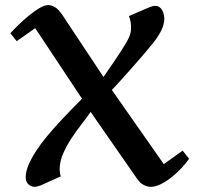

<svg xmlns="http://www.w3.org/2000/svg" viewBox="-20 -722 782 751"><path d="M334.5 -284.2Q319.3 -262.2 298.6 -235.6Q277.8 -209 258.8 -179.9Q239.7 -150.9 226.6 -120.4Q213.4 -89.8 213.4 -60.1Q213.4 -53.2 214.4 -46.4Q215.3 -39.6 217.8 -32.2L139.6 2.9Q131.8 5.9 125.7 7.3Q119.6 8.8 113.8 8.8Q100.1 7.8 90.3 -2Q80.6 -11.7 80.6 -28.8Q80.6 -51.3 91.8 -77.4Q103 -103.5 121.3 -131.6Q139.6 -159.7 163.1 -188Q186.5 -216.3 211.2 -242.9Q235.8 -269.5 259 -293.5Q282.2 -317.4 300.8 -335.9L117.7 -611.8L45.4 -561L20.5 -591.8Q33.7 -606.4 53.2 -625.5Q72.8 -644.5 93.8 -661.6Q114.7 -678.7 134.5 -690.4Q154.3 -702.1 168.5 -702.1Q181.2 -702.1 194.8 -694.1Q208.5 -686 223.6 -664.1L384.8 -420.9Q408.2 -455.1 425.3 -480Q442.4 -504.9 454.3 -523.4Q466.3 -542 473.9 -555.2Q481.4 -568.4 485.6 -578.4Q489.7 -588.4 491.2 -596.7Q492.7 -605 492.7 -613.8Q492.7 -623.5 491 -635Q489.3 -646.5 484.4 -659.2L562.5 -692.9Q577.6 -699.2 587.4 -699.2Q596.2 -699.2 602.8 -694.8Q609.4 -690.4 613.8 -683.1Q618.2 -675.8 620.4 -666.5Q622.6 -657.2 622.6 -647.9Q622.6 -627 611.3 -603.8Q600.1 -580.6 581.5 -557.1Q559.6 -529.8 534.9 -501.2Q510.3 -472.7 487.5 -447Q464.8 -421.4 446.3 -401.1Q427.7 -380.9 417.5 -370.1L620.6 -80.1L694.3 -132.8L719.7 -101.1Q707.5 -83.5 689.5 -64.2Q671.4 -44.9 650.9 -28.6Q630.4 -12.2 609.1 -1.7Q587.9 8.8 569.3 8.8Q556.2 8.8 541.7 1.2Q527.3 -6.3 514.6 -24.9Z"/></svg>

Font: Artifika
Style: Medium
Weight: 500
Designer: Yulya Zhdanova | Cyreal.org
Foundry: Yulya Zhdanova | Cyreal
Version: Version 1.000